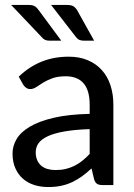

<svg xmlns="http://www.w3.org/2000/svg" viewBox="-20 -746 540 774"><path d="M341.5 -225.5Q282 -223.5 240.5 -216.2Q199 -209 173 -197Q147 -185 135.5 -168.8Q124 -152.5 124 -132.5Q124 -113.5 130.2 -99.8Q136.5 -86 147.2 -77.2Q158 -68.5 172.5 -64.5Q187 -60.5 204 -60.5Q226.5 -60.5 245.2 -65Q264 -69.5 280.5 -77.8Q297 -86 312 -98Q327 -110 341.5 -125.5ZM55.5 -437Q98 -477.5 147.8 -497.5Q197.5 -517.5 257 -517.5Q300.5 -517.5 334 -503.2Q367.5 -489 390.5 -463.5Q413.5 -438 425.2 -402.5Q437 -367 437 -324V0H393.5Q379 0 371.5 -4.8Q364 -9.5 359.5 -22.5L349 -67Q329.5 -49 310.5 -35.2Q291.5 -21.5 270.8 -11.8Q250 -2 226.5 3Q203 8 174.5 8Q144.5 8 118.2 -0.2Q92 -8.5 72.5 -25.5Q53 -42.5 41.8 -68Q30.5 -93.5 30.5 -127.5Q30.5 -157.5 46.8 -185.2Q63 -213 99.8 -235Q136.5 -257 195.8 -271Q255 -285 341.5 -287V-324Q341.5 -381.5 317 -410Q292.5 -438.5 245 -438.5Q213 -438.5 191.2 -430.5Q169.5 -422.5 153.8 -412.8Q138 -403 126.2 -395Q114.5 -387 102 -387Q92 -387 84.8 -392.5Q77.5 -398 73 -405.5ZM250.5 -726Q268 -726 276.8 -720.2Q285.5 -714.5 292 -703L359.5 -582H319Q307.5 -582 300 -585.2Q292.5 -588.5 286 -597L186 -726ZM96 -726Q104.5 -726 110.8 -724.5Q117 -723 121.5 -720Q126 -717 129.8 -712.8Q133.5 -708.5 137.5 -703L227 -582H180.5Q169 -582 161.8 -585.2Q154.5 -588.5 147.5 -597L25 -726Z"/></svg>

Font: Lato 2
Style: Regular
Weight: 500
Designer: Lukasz Dziedzic with Adam Twardoch and Botio Nikoltchev
Foundry: tyPoland Lukasz Dziedzic
Version: Version 2.015; 2015-08-06; http://www.latofonts.com/